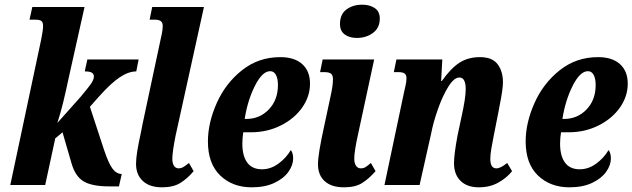

<svg xmlns="http://www.w3.org/2000/svg" viewBox="-20 -790 2701 820"><path d="M404 -379 364 -334 424 -151Q444 -91 461 -69Q478 -47 500 -47L488 6H446Q373 6 337 -15.5Q301 -37 285 -94L247 -225L216 -199L173 0H24L156 -622Q164 -662 164 -678Q164 -695 156.5 -700.5Q149 -706 131 -706H106L118 -760H341L274 -460Q261 -399 250.5 -355.5Q240 -312 225 -265L324 -376Q361 -420 371 -436Q381 -452 381 -463Q381 -474 372.5 -479.5Q364 -485 342 -485L353 -536H572L562 -485Q529 -485 491.5 -460Q454 -435 404 -379Z M561 -90Q561 -112 566 -143.5Q571 -175 583 -230L589 -261L666 -622Q667 -626 671 -645Q675 -664 675 -679Q675 -694 666.5 -700Q658 -706 640 -706H619L630 -760H851L730 -211Q716 -141 716 -112Q716 -93 723 -82Q730 -71 743 -71Q753 -71 762 -76Q771 -81 787 -94L807 -59Q780 -27 750 -8.5Q720 10 672 10Q619 10 590 -17Q561 -44 561 -90Z M868 -186Q868 -265 905.5 -349.5Q943 -434 1013.5 -490Q1084 -546 1177 -546Q1238 -546 1271 -516Q1304 -486 1304 -433Q1304 -378 1270.5 -330.5Q1237 -283 1179 -254Q1121 -225 1051 -225H1019Q1015 -199 1015 -177Q1015 -124 1036 -95.5Q1057 -67 1099 -67Q1136 -67 1169 -91Q1202 -115 1222 -149Q1232 -137 1232 -113Q1232 -85 1212 -56.5Q1192 -28 1152 -9Q1112 10 1055 10Q973 10 920.5 -40.5Q868 -91 868 -186ZM1032 -282Q1089 -282 1128 -322.5Q1167 -363 1167 -427Q1167 -454 1158.5 -470Q1150 -486 1134 -486Q1100 -486 1068.5 -423Q1037 -360 1025 -282Z M1432 -687Q1432 -729 1459.5 -749.5Q1487 -770 1527 -770Q1559 -770 1580.5 -755.5Q1602 -741 1602 -711Q1602 -671 1573 -649.5Q1544 -628 1504 -628Q1472 -628 1452 -643Q1432 -658 1432 -687ZM1338 -89Q1338 -131 1364 -249L1392 -380Q1402 -424 1402 -452Q1402 -469 1393.5 -475.5Q1385 -482 1364 -482H1347L1358 -536H1578L1508 -211Q1493 -143 1493 -112Q1493 -93 1500.5 -82Q1508 -71 1521 -71Q1532 -71 1540.5 -76Q1549 -81 1564 -94L1584 -59Q1555 -26 1526 -8Q1497 10 1449 10Q1396 10 1367 -16Q1338 -42 1338 -89Z M1919 -93Q1919 -130 1934 -211L1951 -291Q1969 -372 1969 -409Q1969 -459 1942 -459Q1919 -459 1894.5 -419.5Q1870 -380 1850 -323Q1830 -266 1821 -218L1772 0H1622L1706 -398Q1707 -403 1711.5 -422Q1716 -441 1716 -456Q1716 -470 1708 -476Q1700 -482 1681 -482H1662L1673 -536H1869L1864 -444H1867Q1905 -498 1942 -522Q1979 -546 2030 -546Q2082 -546 2105 -516Q2128 -486 2128 -438Q2128 -408 2113 -335L2109 -313L2089 -212Q2083 -183 2078.5 -156Q2074 -129 2074 -111Q2074 -71 2100 -71Q2118 -71 2146 -94L2167 -59Q2144 -30 2108 -10Q2072 10 2025 10Q1975 10 1947 -17.5Q1919 -45 1919 -93Z M2225 -186Q2225 -265 2262.5 -349.5Q2300 -434 2370.5 -490Q2441 -546 2534 -546Q2595 -546 2628 -516Q2661 -486 2661 -433Q2661 -378 2627.5 -330.5Q2594 -283 2536 -254Q2478 -225 2408 -225H2376Q2372 -199 2372 -177Q2372 -124 2393 -95.5Q2414 -67 2456 -67Q2493 -67 2526 -91Q2559 -115 2579 -149Q2589 -137 2589 -113Q2589 -85 2569 -56.5Q2549 -28 2509 -9Q2469 10 2412 10Q2330 10 2277.5 -40.5Q2225 -91 2225 -186ZM2389 -282Q2446 -282 2485 -322.5Q2524 -363 2524 -427Q2524 -454 2515.5 -470Q2507 -486 2491 -486Q2457 -486 2425.5 -423Q2394 -360 2382 -282Z"/></svg>

Font: Noto Serif CondExtraBold
Style: Italic
Weight: 800
Width: 3
Italic angle: -12°
Designer: Monotype Design Team
Foundry: Monotype Imaging Inc.
Version: Version 1.001